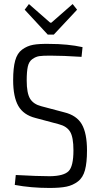

<svg xmlns="http://www.w3.org/2000/svg" viewBox="-20 -918 492 949"><path d="M361 -870 246 -747H216L102 -870L123 -898L228 -806H234L339 -898ZM224 -701Q315 -701 388 -685L383 -637Q291 -643 228 -643Q191 -643 174 -640.5Q157 -638 140 -626Q123 -614 117.5 -589Q112 -564 112 -520Q112 -458 128.5 -430.5Q145 -403 184 -393L297 -363Q359 -348 384.5 -303.5Q410 -259 410 -174Q410 -114 400 -77Q390 -40 365 -21Q340 -2 308.5 4.5Q277 11 225 11Q133 11 53 -4L58 -53Q167 -47 227 -47Q295 -48 319 -72Q343 -96 343 -175Q343 -240 326.5 -267Q310 -294 271 -304L155 -335Q96 -350 70.5 -394.5Q45 -439 45 -522Q45 -582 55 -618.5Q65 -655 89.5 -673Q114 -691 143.5 -696.5Q173 -702 224 -701Z"/></svg>

Font: exo2condensed_l
Style: Regular
Weight: 300
Width: 3
Designer: Natanael Gama
Version: Version 1.001;PS 001.001;hotconv 1.0.70;makeotf.lib2.5.58329